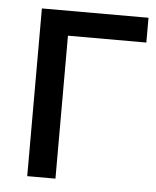

<svg xmlns="http://www.w3.org/2000/svg" viewBox="-45 -584 504 622"><g transform="rotate(5 207.5 -272.5)"><path d="M413.1 -464.8H158.2V0H66.4V-545.4H413.1Z"/></g></svg>

Font: IranNastaliq
Style: Regular
Weight: 400
Designer: Hossein Zahedi
Version: Version 1.5